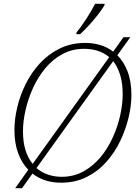

<svg xmlns="http://www.w3.org/2000/svg" viewBox="-20 -951 731 1011"><path d="M60 40 129 -57Q95 -92 75.5 -144.5Q56 -197 56 -266Q56 -324 71 -387Q86 -450 116 -510Q146 -570 191 -618.5Q236 -667 295.5 -696Q355 -725 430 -725Q470 -725 507.5 -714Q545 -703 576 -679L630 -755H666L598 -660Q632 -626 652 -574Q672 -522 672 -450Q672 -395 657 -332Q642 -269 613 -208.5Q584 -148 539.5 -98Q495 -48 435.5 -18.5Q376 11 301 11Q213 11 151 -37L96 40ZM101 -260Q101 -202 114.5 -159.5Q128 -117 152 -88L555 -650Q528 -673 494.5 -683.5Q461 -694 423 -694Q360 -694 308.5 -666Q257 -638 218.5 -591.5Q180 -545 154 -488Q128 -431 114.5 -371.5Q101 -312 101 -260ZM304 -20Q368 -20 419.5 -48.5Q471 -77 509.5 -123.5Q548 -170 574 -227.5Q600 -285 613 -344Q626 -403 626 -455Q626 -514 612.5 -557Q599 -600 576 -629L172 -66Q199 -43 233 -31.5Q267 -20 304 -20ZM382 -771 383 -780Q408 -811 434 -851Q460 -891 481 -931H531L530 -923Q517 -901 495.5 -873.5Q474 -846 449.5 -819Q425 -792 402 -771Z"/></svg>

Font: Noto Serif ExtraLight
Style: Italic
Weight: 200
Italic angle: -12°
Designer: Monotype Design Team
Foundry: Monotype Imaging Inc.
Version: Version 2.014; ttfautohint (v1.8.4.7-5d5b)